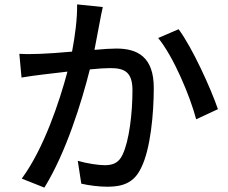

<svg xmlns="http://www.w3.org/2000/svg" viewBox="-20 -816 1040 874"><path d="M448 -784 331 -796C332 -731 322 -655 308 -581C251 -576 197 -572 165 -571C131 -570 102 -569 68 -571L78 -463C106 -468 152 -474 177 -477C200 -480 241 -485 287 -490C251 -354 179 -138 79 -3L182 38C281 -122 352 -353 389 -500C427 -504 460 -506 481 -506C544 -506 583 -491 583 -405C583 -301 568 -174 538 -112C520 -73 492 -64 456 -64C429 -64 374 -72 334 -84L350 20C383 28 431 34 469 34C539 34 591 16 623 -53C665 -137 680 -298 680 -416C680 -556 607 -595 510 -595C487 -595 451 -593 410 -589C419 -636 428 -684 434 -715C438 -737 443 -763 448 -784ZM793 -683 700 -643C770 -558 845 -379 873 -273L972 -319C940 -413 855 -600 793 -683Z"/></svg>

Font: DAIFUKU Sans JP Medium
Style: Regular
Weight: 500
Designer: Original font ‘Source Han Sans JP’ : Ryoko NISHIZUKA  (kana, bopomofo & ideographs); Paul D. Hunt (Latin, Greek & Cyrill
Foundry: Daifuku
Version: Version 1.000